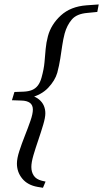

<svg xmlns="http://www.w3.org/2000/svg" viewBox="-20 -732 475 885"><path d="M35 -270 46.5 -308 88.5 -309.5Q111.5 -310.5 127.8 -317.2Q144 -324 154.8 -338.2Q165.5 -352.5 171.5 -374.5Q182.5 -414 185.2 -446Q188 -478 190.5 -506.8Q193 -535.5 201 -565.5Q215.5 -619.5 260.5 -660.8Q305.5 -702 378.5 -707.5L435 -711.5L428.5 -677L383 -672.5Q333.5 -668.5 311 -642Q288.5 -615.5 278 -577.5Q271 -550.5 266.8 -521.8Q262.5 -493 257.8 -461.8Q253 -430.5 244 -396.5Q233.5 -360.5 202 -327.2Q170.5 -294 117 -281L120.5 -293Q145 -286 160 -273.5Q175 -261 182 -244.8Q189 -228.5 189 -210Q189 -190 179.2 -157.2Q169.5 -124.5 156.8 -87.2Q144 -50 134.2 -16.8Q124.5 16.5 124.5 37.5Q124.5 61 135.8 77.8Q147 94.5 172.5 101L190 105L178 133.5L153.5 129.5Q107.5 121.5 82.8 91.5Q58 61.5 58 22Q58 -1.5 69 -35.5Q80 -69.5 94.5 -106Q109 -142.5 120.2 -174.8Q131.5 -207 131.5 -227Q131.5 -247.5 118 -257.8Q104.5 -268 78 -268.5Z"/></svg>

Font: Newsreader 16pt 16pt
Style: Italic
Weight: 400
Italic angle: -17°
Version: Version 1.003